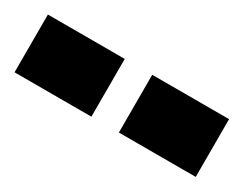

<svg xmlns="http://www.w3.org/2000/svg" viewBox="-32 -816 454 357"><g transform="rotate(30 194.5 -638.0)"><path d="M0 -576V-700H165V-576ZM224 -576V-700H389V-576Z"/></g></svg>

Font: Saira Black
Style: Regular
Weight: 900
Designer: Hector Gatti with collaboration of the Omnibus-Type team
Foundry: Omnibus-Type
Version: Version 1.100; ttfautohint (v1.8.3)